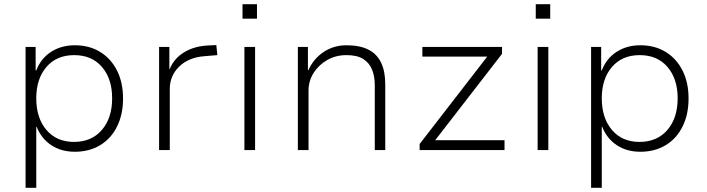

<svg xmlns="http://www.w3.org/2000/svg" viewBox="-20 -716 3375 916"><path d="M102 180V-492H150V-380H153Q175 -437 223.5 -468.5Q272 -500 337 -500Q406 -500 457.5 -468.5Q509 -437 538 -380Q567 -323 567 -246Q567 -170 538.5 -112.5Q510 -55 458 -23.5Q406 8 337 8Q272 8 224.5 -23.5Q177 -55 155 -111H153V180ZM333 -39Q417 -39 466 -96Q515 -153 515 -247Q515 -340 466.5 -396.5Q418 -453 334 -453Q250 -453 201.5 -396.5Q153 -340 153 -247Q153 -153 201.5 -96Q250 -39 333 -39Z M739 0V-492H788V-387H790Q810 -437 858.5 -466.5Q907 -496 972 -499L1012 -501L1017 -453L956 -448Q879 -442 834.5 -398Q790 -354 790 -292V0Z M1137 -627V-696H1206V-627ZM1146 0V-492H1197V0Z M1401 0V-492H1449V-381H1451Q1476 -436 1524 -468Q1572 -500 1633 -500Q1696 -500 1737 -479.5Q1778 -459 1798 -417.5Q1818 -376 1818 -314V0H1768V-310Q1768 -352 1755 -384Q1742 -416 1713 -434.5Q1684 -453 1633 -453Q1581 -453 1540 -429Q1499 -405 1475.5 -367Q1452 -329 1452 -284V0Z M1982 0V-29L2320 -466L2329 -446H1995V-492H2375V-459L2036 -21L2027 -47H2387V0Z M2536 -627V-696H2605V-627ZM2545 0V-492H2596V0Z M2800 180V-492H2848V-380H2851Q2873 -437 2921.5 -468.5Q2970 -500 3035 -500Q3104 -500 3155.5 -468.5Q3207 -437 3236 -380Q3265 -323 3265 -246Q3265 -170 3236.5 -112.5Q3208 -55 3156 -23.5Q3104 8 3035 8Q2970 8 2922.5 -23.5Q2875 -55 2853 -111H2851V180ZM3031 -39Q3115 -39 3164 -96Q3213 -153 3213 -247Q3213 -340 3164.5 -396.5Q3116 -453 3032 -453Q2948 -453 2899.5 -396.5Q2851 -340 2851 -247Q2851 -153 2899.5 -96Q2948 -39 3031 -39Z"/></svg>

Font: Nunito Sans 7pt ExtraLight
Style: Regular
Weight: 250
Designer: Vernon Adams
Foundry: Vernon Adams
Version: Version 3.101;gftools[0.9.27]